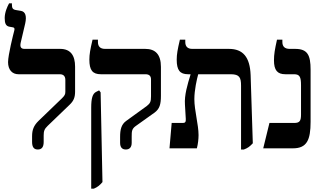

<svg xmlns="http://www.w3.org/2000/svg" viewBox="-20 -883 1916 1143"><path d="M205 7C228 7 240 -7 240 -38V-76C240 -102 244 -115 264 -134L395 -260C419 -283 427 -304 427 -338V-486C427 -552 401 -592 338 -592H126C105 -592 98 -603 103 -628L130 -743C140 -788 131 -813 106 -818L76 -823C56 -826 51 -835 51 -854V-863H34C24 -845 8 -810 8 -776C8 -745 14 -728 36 -724L58 -720C66 -718 68 -713 65 -701C59 -679 28 -555 28 -513C28 -468 52 -441 90 -441H336C357 -441 369 -430 369 -407V-337C369 -321 365 -314 349 -298L210 -164C181 -136 171 -110 171 -72V-38C171 -6 183 7 205 7Z M729 7C751 7 764 -6 764 -33V-71C764 -101 765 -116 787 -132L902 -214C930 -236 938 -261 938 -313V-485C938 -560 904 -592 845 -592H606C577 -592 563 -606 563 -633V-647H531C517 -588 512 -559 512 -528C512 -465 531 -441 581 -441H846C868 -441 879 -431 879 -410V-310C879 -277 874 -268 854 -252L731 -163C702 -142 695 -111 695 -68V-33C695 -6 707 7 729 7ZM523 240H539C560 231 573 221 590 201L579 -333L570 -345L552 -336C531 -325 523 -298 523 -242Z M989 0H1152C1159 -27 1162 -56 1162 -79C1162 -141 1137 -226 1137 -293C1137 -346 1152 -413 1160 -441H1354C1406 -441 1415 -421 1415 -373V7H1432C1456 -2 1467 -11 1485 -30L1472 -436C1468 -544 1426 -592 1343 -592H1125C1097 -592 1083 -606 1083 -633V-647H1051C1037 -588 1032 -559 1032 -528C1032 -465 1051 -441 1100 -441H1114V-438C1096 -380 1077 -316 1081 -261L1086 -175C1087 -158 1083 -151 1069 -151H1002Z M1547 0H1724C1807 0 1829 -50 1829 -158V-468C1829 -555 1811 -592 1737 -592H1705C1675 -592 1661 -606 1661 -633V-647H1629C1616 -588 1611 -560 1611 -524C1611 -465 1631 -441 1679 -441H1731C1764 -441 1772 -425 1772 -376V-201C1772 -163 1764 -151 1731 -151H1584Z"/></svg>

Font: Noto Serif Hebrew SemiCondensed
Style: Bold
Weight: 700
Width: 4
Designer: Monotype Design Team
Foundry: Monotype Imaging Inc.
Version: Version 2.004